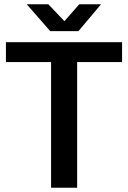

<svg xmlns="http://www.w3.org/2000/svg" viewBox="-20 -886 604 906"><path d="M221 0H344V-593H556V-687H8V-593H221ZM217 -739H350L457 -866H354L284 -786L208 -866H106Z"/></svg>

Font: Ronzino Medium
Style: Regular
Weight: 500
Designer: Nunzio Mazzaferro
Foundry: Collletttivo
Version: Version 1.000;Glyphs 3.3 (3337)